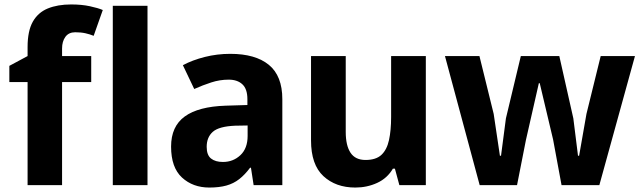

<svg xmlns="http://www.w3.org/2000/svg" viewBox="-20 -832 2882 863"><path d="M104 0V-463H22V-536L104 -580V-620Q104 -693 127.5 -734.5Q151 -776 195 -794Q239 -812 300 -812Q347 -812 384 -804Q421 -796 442 -787L401 -671Q384 -678 364 -682.5Q344 -687 318 -687Q289 -687 274 -666.5Q259 -646 259 -614V-580H390V-463H259V0ZM487 0V-806H643V0Z M921 11Q847 11 798 -34Q749 -79 749 -173Q749 -264 810.5 -308.5Q872 -353 994 -357L1092 -360V-386Q1092 -432 1069.5 -453Q1047 -474 1008 -474Q968 -474 929.5 -461.5Q891 -449 853 -432L802 -539Q845 -562 900.5 -576Q956 -590 1015 -590Q1128 -590 1188.5 -540.5Q1249 -491 1249 -386V0H1120L1108 -78H1104Q1081 -47 1055.5 -27Q1030 -7 997.5 2Q965 11 921 11ZM982 -104Q1028 -104 1060.5 -134.5Q1093 -165 1093 -221V-268L1037 -267Q964 -264 936.5 -239.5Q909 -215 909 -172Q909 -135 928.5 -119.5Q948 -104 982 -104Z M1577 11Q1489 11 1433.5 -40.5Q1378 -92 1378 -201V-580H1534V-239Q1534 -178 1555.5 -145.5Q1577 -113 1623 -113Q1670 -113 1694.5 -136Q1719 -159 1728.5 -202.5Q1738 -246 1738 -306V-580H1894V0H1775L1755 -74H1746Q1721 -31 1675.5 -10Q1630 11 1577 11Z M2136 0 1980 -580H2135L2199 -320L2227 -132H2232L2254 -300L2321 -580H2494L2557 -300L2578 -132H2583L2616 -320L2680 -580H2834L2674 0H2504L2466 -205L2406 -458H2402L2344 -203L2304 0Z"/></svg>

Font: Menbere
Style: Regular
Weight: 400
Designer: Aleme Tadesse
Foundry: Sorkin Type Co
Version: Version 1.000